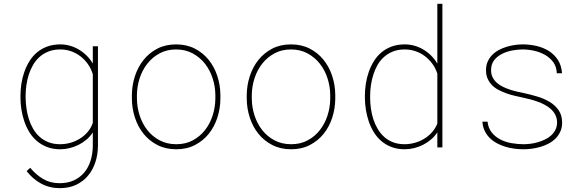

<svg xmlns="http://www.w3.org/2000/svg" viewBox="-20 -770 3040 1003"><path d="M86.9 -269.5Q86.9 -300.8 91.8 -332.8Q96.7 -364.7 107.2 -394.5Q117.7 -424.3 134 -450.7Q150.4 -477.1 173.3 -496.3Q196.3 -515.6 226.8 -526.9Q257.3 -538.1 295.9 -538.1Q321.3 -538.1 345.9 -531Q370.6 -523.9 392.6 -510.7Q414.6 -497.6 433.1 -479Q451.7 -460.4 464.8 -438V-528.3H491.7V-7.3Q491.2 38.1 478 78.1Q464.8 118.2 439.5 148.2Q414.1 178.2 377.2 195.6Q340.3 212.9 292 212.9Q238.8 212.9 195.1 189.2Q151.4 165.5 119.1 124L137.7 106.4Q167.5 142.6 205.1 164.8Q242.7 187 291 187Q334 187 366.5 171.9Q398.9 156.7 420.7 130.4Q442.4 104 453.4 68.6Q464.4 33.2 464.8 -7.3V-78.1Q451.2 -57.1 431.9 -40.8Q412.6 -24.4 390.1 -13.2Q367.7 -2 343.3 3.9Q318.8 9.8 294.9 9.8Q256.8 9.8 226.8 -1.7Q196.8 -13.2 173.6 -32.7Q150.4 -52.2 134 -78.6Q117.7 -105 107.4 -134.8Q97.2 -164.6 92 -196.5Q86.9 -228.5 86.9 -259.3ZM113.8 -259.3Q114.3 -232.4 118.2 -203.9Q122.1 -175.3 130.6 -148.4Q139.2 -121.6 152.8 -97.7Q166.5 -73.7 186.5 -55.7Q206.5 -37.6 233.2 -27.1Q259.8 -16.6 294.4 -16.6Q320.8 -16.6 347.2 -23.9Q373.5 -31.2 396.7 -45.4Q419.9 -59.6 437.7 -80.3Q455.6 -101.1 464.8 -127.9V-382.3Q456.1 -411.1 439.5 -434.8Q422.9 -458.5 400.6 -475.6Q378.4 -492.7 351.6 -502.2Q324.7 -511.7 295.4 -511.7Q260.7 -511.7 233.9 -501.2Q207 -490.7 187 -472.9Q167 -455.1 153.1 -431.4Q139.2 -407.7 130.6 -380.9Q122.1 -354 117.9 -325.4Q113.8 -296.9 113.8 -269.5Z M668.9 -274.4Q669.4 -325.2 685.1 -372.8Q700.7 -420.4 730 -457Q759.3 -493.7 802 -515.9Q844.7 -538.1 899.9 -538.1Q955.1 -538.1 997.8 -516.1Q1040.5 -494.1 1070.1 -457.5Q1099.6 -420.9 1115.2 -373.3Q1130.9 -325.7 1131.3 -274.4V-253.9Q1130.9 -203.1 1115.5 -155.5Q1100.1 -107.9 1070.8 -71.3Q1041.5 -34.7 998.8 -12.5Q956.1 9.8 900.9 9.8Q845.7 9.8 802.7 -12.2Q759.8 -34.2 730.2 -70.8Q700.7 -107.4 685.1 -155Q669.4 -202.6 668.9 -253.9ZM695.3 -253.9Q695.8 -209 709.7 -166.3Q723.6 -123.5 749.8 -90.3Q775.9 -57.1 814 -36.9Q852.1 -16.6 900.9 -16.6Q949.7 -16.6 987.3 -36.9Q1024.9 -57.1 1051 -90.6Q1077.1 -124 1090.8 -166.5Q1104.5 -209 1105 -253.9V-274.4Q1104.5 -318.8 1090.6 -361.6Q1076.7 -404.3 1050.5 -437.5Q1024.4 -470.7 986.3 -491.2Q948.2 -511.7 899.9 -511.7Q851.6 -511.7 813.7 -491.2Q775.9 -470.7 749.8 -437.5Q723.6 -404.3 709.7 -361.6Q695.8 -318.8 695.3 -274.4Z M1269 -274.4Q1269.5 -325.2 1285.2 -372.8Q1300.8 -420.4 1330.1 -457Q1359.4 -493.7 1402.1 -515.9Q1444.8 -538.1 1500 -538.1Q1555.2 -538.1 1597.9 -516.1Q1640.6 -494.1 1670.2 -457.5Q1699.7 -420.9 1715.3 -373.3Q1731 -325.7 1731.4 -274.4V-253.9Q1731 -203.1 1715.6 -155.5Q1700.2 -107.9 1670.9 -71.3Q1641.6 -34.7 1598.9 -12.5Q1556.2 9.8 1501 9.8Q1445.8 9.8 1402.8 -12.2Q1359.9 -34.2 1330.3 -70.8Q1300.8 -107.4 1285.2 -155Q1269.5 -202.6 1269 -253.9ZM1295.4 -253.9Q1295.9 -209 1309.8 -166.3Q1323.7 -123.5 1349.9 -90.3Q1376 -57.1 1414.1 -36.9Q1452.1 -16.6 1501 -16.6Q1549.8 -16.6 1587.4 -36.9Q1625 -57.1 1651.1 -90.6Q1677.2 -124 1690.9 -166.5Q1704.6 -209 1705.1 -253.9V-274.4Q1704.6 -318.8 1690.7 -361.6Q1676.8 -404.3 1650.6 -437.5Q1624.5 -470.7 1586.4 -491.2Q1548.3 -511.7 1500 -511.7Q1451.7 -511.7 1413.8 -491.2Q1376 -470.7 1349.9 -437.5Q1323.7 -404.3 1309.8 -361.6Q1295.9 -318.8 1295.4 -274.4Z M1886.2 -269.5Q1886.2 -300.8 1891.1 -332.8Q1896 -364.7 1906.5 -394.5Q1917 -424.3 1933.3 -450.7Q1949.7 -477.1 1972.7 -496.3Q1995.6 -515.6 2026.1 -526.9Q2056.6 -538.1 2095.2 -538.1Q2121.1 -538.1 2145.8 -531Q2170.4 -523.9 2192.4 -510.7Q2214.4 -497.6 2232.9 -479Q2251.5 -460.4 2264.6 -437.5V-750H2291V0H2264.6V-79.1Q2251 -57.6 2231.7 -41.3Q2212.4 -24.9 2189.7 -13.4Q2167 -2 2142.6 3.9Q2118.2 9.8 2094.2 9.8Q2056.2 9.8 2025.9 -1.7Q1995.6 -13.2 1972.7 -32.7Q1949.7 -52.2 1933.3 -78.6Q1917 -105 1906.7 -134.8Q1896.5 -164.6 1891.4 -196.5Q1886.2 -228.5 1886.2 -259.3ZM1913.6 -259.3Q1913.6 -232.4 1917.5 -203.9Q1921.4 -175.3 1929.9 -148.4Q1938.5 -121.6 1952.4 -97.7Q1966.3 -73.7 1986.1 -55.7Q2005.9 -37.6 2032.5 -27.1Q2059.1 -16.6 2093.8 -16.6Q2119.6 -16.6 2145.8 -23.7Q2171.9 -30.8 2194.8 -44.4Q2217.8 -58.1 2236.1 -78.4Q2254.4 -98.6 2264.6 -124.5V-385.7Q2255.4 -414.1 2238.3 -437.3Q2221.2 -460.4 2199 -477.1Q2176.8 -493.7 2150.1 -502.7Q2123.5 -511.7 2094.7 -511.7Q2060.1 -511.7 2033.4 -501.2Q2006.8 -490.7 1986.6 -472.9Q1966.3 -455.1 1952.6 -431.2Q1939 -407.2 1930.4 -380.4Q1921.9 -353.5 1917.7 -325Q1913.6 -296.4 1913.6 -269.5Z M2890.1 -129.4Q2890.1 -150.9 2881.8 -168.2Q2873.5 -185.5 2859.4 -198.7Q2845.2 -211.9 2826.9 -221.9Q2808.6 -231.9 2788.6 -239Q2768.6 -246.1 2749 -251.2Q2729.5 -256.3 2712.9 -259.8Q2692.9 -264.2 2670.4 -269.3Q2647.9 -274.4 2626.5 -282Q2605 -289.6 2585.2 -299.8Q2565.4 -310.1 2550.8 -324.7Q2536.1 -339.4 2527.3 -359.1Q2518.6 -378.9 2519 -404.8Q2519 -429.2 2527.8 -448.5Q2536.6 -467.8 2551 -482.7Q2565.4 -497.6 2584.7 -508.1Q2604 -518.6 2625.2 -525.1Q2646.5 -531.7 2668.5 -534.9Q2690.4 -538.1 2710.4 -538.1Q2747.6 -538.1 2783.2 -529.8Q2818.8 -521.5 2847.4 -503.4Q2876 -485.4 2894.5 -456.8Q2913.1 -428.2 2916 -387.2H2888.7Q2887.7 -420.9 2870.6 -444.6Q2853.5 -468.3 2827.4 -483.2Q2801.3 -498 2770.3 -504.9Q2739.3 -511.7 2710.4 -511.7Q2686 -511.7 2657.5 -506.6Q2628.9 -501.5 2604 -489.3Q2579.1 -477.1 2562.5 -456.8Q2545.9 -436.5 2545.4 -405.8Q2544.9 -383.3 2553.2 -366.7Q2561.5 -350.1 2575.4 -337.6Q2589.4 -325.2 2607.7 -316.4Q2626 -307.6 2645.5 -301.3Q2665 -294.9 2684.8 -290.5Q2704.6 -286.1 2721.2 -282.7Q2752.4 -275.9 2786.9 -265.6Q2821.3 -255.4 2850.3 -238.3Q2879.4 -221.2 2897.9 -194.8Q2916.5 -168.5 2916.5 -128.9Q2916.5 -103 2907.2 -82.8Q2897.9 -62.5 2882.8 -47.1Q2867.7 -31.7 2847.4 -20.8Q2827.1 -9.8 2804.9 -3.2Q2782.7 3.4 2759.5 6.6Q2736.3 9.8 2714.8 9.8Q2691.4 9.8 2667 6.6Q2642.6 3.4 2619.4 -3.7Q2596.2 -10.7 2575.4 -22Q2554.7 -33.2 2538.6 -49.1Q2522.5 -64.9 2512.2 -86.2Q2502 -107.4 2500 -134.3H2526.9Q2530.8 -99.6 2549.6 -76.9Q2568.4 -54.2 2595 -40.8Q2621.6 -27.3 2653.3 -22Q2685.1 -16.6 2714.8 -16.6Q2731.4 -16.6 2751 -19Q2770.5 -21.5 2789.8 -27.1Q2809.1 -32.7 2827.1 -41.3Q2845.2 -49.8 2859.1 -62.5Q2873 -75.2 2881.3 -91.6Q2889.6 -107.9 2890.1 -129.4Z"/></svg>

Font: TypoPRO Roboto Mono
Style: Regular
Weight: 250
Designer: Google
Version: Version 2.000986; 2015; ttfautohint (v1.3)